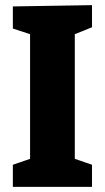

<svg xmlns="http://www.w3.org/2000/svg" viewBox="-20 -727 408 747"><path d="M338 -621 271 -594V-109L338 -86V0H30V-86L97 -109V-594L30 -616V-702L338 -707Z"/></svg>

Font: Bitter ExtraBold
Style: Regular
Weight: 800
Designer: Sol Matas, and Bitter project Authors
Foundry: Sol Matas
Version: Version 2.001